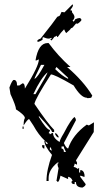

<svg xmlns="http://www.w3.org/2000/svg" viewBox="-20 -884 477 885"><path d="M199.2 -219.7V-224.6L189.5 -233.4Q189.5 -219.7 199.2 -219.7ZM138.7 -520.5Q152.3 -524.4 184.6 -585H168.9Q138.7 -524.4 138.7 -520.5ZM293.9 -520.5V-525.4L240.2 -575.2L234.4 -565.4Q266.6 -533.2 293.9 -520.5ZM143.6 -450.2Q199.2 -543.9 199.2 -550.8Q168.9 -525.4 133.8 -450.2ZM284.2 -183.6Q274.4 -200.2 274.4 -209H263.7V-199.2Q274.4 -199.2 274.4 -183.6ZM219.7 -189.5Q214.8 -199.2 214.8 -204.1H210V-194.3ZM250 -250Q242.2 -250 234.4 -264.6V-270.5Q241.2 -270.5 250 -254.9ZM88.9 -290H84V-300.8H88.9ZM184.6 -199.2Q173.8 -199.2 173.8 -214.8H184.6ZM360.4 -19.5Q330.1 -19.5 330.1 -44.9H324.2V-35.2Q309.6 -35.2 309.6 -44.9Q309.6 -49.8 314.5 -49.8Q309.6 -66.4 293.9 -69.3V-58.6L258.8 -74.2Q252.9 -44.9 245.1 -44.9Q245.1 -49.8 240.2 -49.8L250 -109.4Q245.1 -118.2 245.1 -129.9Q250 -129.9 250 -134.8H245.1Q204.1 -101.6 204.1 -63.5V-49.8H194.3Q194.3 -100.6 219.7 -169.9Q184.6 -211.9 184.6 -234.4H187.5Q157.2 -262.7 133.8 -305.7L114.3 -335Q107.4 -335 88.9 -305.7Q88.9 -331.1 94.7 -339.8Q94.7 -353.5 53.7 -379.9Q53.7 -395.5 28.3 -450.2L23.4 -480.5Q36.1 -515.6 43.9 -515.6Q58.6 -515.6 58.6 -490.2H69.3L84 -500Q94.7 -500 94.7 -475.6Q159.2 -579.1 159.2 -610.4L148.4 -605.5H143.6Q157.2 -685.5 199.2 -685.5H204.1Q247.1 -627 304.7 -575.2H289.1Q365.2 -509.8 405.3 -443.4L400.4 -433.6Q390.6 -431.6 384.8 -431.6Q379.9 -431.6 379.9 -433.6Q353.5 -433.6 319.3 -490.2Q231.4 -541 214.8 -541Q143.6 -430.7 138.7 -405.3Q200.2 -314.5 229.5 -285.2V-275.4H219.7Q219.7 -286.1 159.2 -349.6V-344.7Q195.3 -285.2 210 -285.2V-280.3L204.1 -270.5Q210 -270.5 210 -264.6L219.7 -270.5H224.6Q224.6 -247.1 254.9 -229.5Q254.9 -238.3 274.4 -270.5Q308.6 -336.9 324.2 -344.7Q330.1 -335.9 330.1 -330.1L274.4 -224.6Q284.2 -202.1 293.9 -199.2Q314.5 -261.7 379.9 -309.6L389.6 -305.7L413.1 -320.3L412.1 -275.4L330.1 -144.5L335 -134.8V-125L324.2 -129.9Q324.2 -125 319.3 -114.3Q327.1 -114.3 339.8 -104.5Q339.8 -109.4 344.7 -109.4V-88.9H349.6V-99.6H355.5Q370.1 -93.8 370.1 -69.3H365.2Q355.5 -74.2 349.6 -74.2V-69.3L375 -35.2Q375 -27.3 360.4 -19.5ZM153.3 -690.4 152.3 -698.2Q159.2 -704.1 167 -706.1Q231.4 -787.1 244.1 -806.6Q252.9 -809.6 255.9 -812.5L263.7 -829.1L277.3 -827.1L314.5 -864.3L316.4 -859.4Q316.4 -853.5 303.7 -836.9L311.5 -835L312.5 -826.2Q323.2 -814.5 323.2 -805.7Q323.2 -796.9 314.5 -789.1L319.3 -784.2Q322.3 -786.1 326.2 -794.9Q338.9 -800.8 345.7 -800.8Q349.6 -800.8 351.1 -799.3Q352.5 -797.9 354 -795.9Q355.5 -793.9 355.5 -792Q355.5 -789.1 347.2 -781.7Q338.9 -774.4 335.9 -774.4Q333 -774.4 331.1 -776.4L314.5 -756.8L305.7 -752.9L306.6 -752Q306.6 -750 285.2 -731.4Q282.2 -733.4 275.4 -749Q259.8 -733.4 247.1 -714.8L243.2 -712.9L242.2 -719.7Q239.3 -716.8 230.5 -713.9Q221.7 -701.2 216.8 -697.3L211.9 -702.1L218.8 -707L215.8 -710Q211.9 -706.1 204.1 -706.1Q194.3 -706.1 178.7 -712.9Q175.8 -710 175.8 -707L176.8 -702.1Q168.9 -694.3 153.3 -690.4Z"/></svg>

Font: Blackcraft
Style: Regular
Weight: 400
Designer: GGBotNet
Foundry: GGBotNet
Version: 1.00